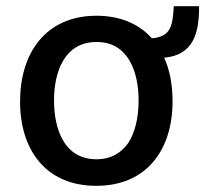

<svg xmlns="http://www.w3.org/2000/svg" viewBox="-20 -592 670 622"><path d="M543 -572C539 -514 537 -473 472 -468C429 -516 367 -541 293 -541C127 -541 45 -419 45 -263C45 -107 128 10 292 10C456 10 539 -108 539 -263C539 -318 530 -365 512 -405C608 -414 625 -486 625 -572ZM293 -76C186 -76 155 -177 155 -267C155 -356 187 -456 293 -456C398 -456 429 -355 429 -267C429 -209 417 -162 395 -128C371 -95 338 -76 293 -76Z"/></svg>

Font: Cheyenne Sans Medium
Style: Regular
Weight: 500
Designer: The Public Sans project authors (U.S. Web Design System), Libre Franklin designed by Pablo Impallari and Rodrigo Fuenzal
Foundry: The Cheyenne Sans Project Authors
Version: Version 2.007